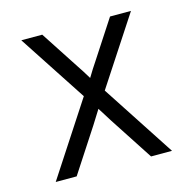

<svg xmlns="http://www.w3.org/2000/svg" viewBox="-82 -592 666 673"><g transform="rotate(-15 251.0 -255.5)"><path d="M40 0 213 -265 52 -511H128L218 -373Q233 -351 251 -321Q269 -351 284 -373L374 -511H450L289 -265L462 0H386L283 -158L251 -209Q234 -181 219 -158L116 0Z"/></g></svg>

Font: Overpass Light
Style: Regular
Weight: 300
Designer: Delve Withrington, Thomas Jockin
Foundry: Delve Fonts
Version: Version 3.000;DELV;Overpass